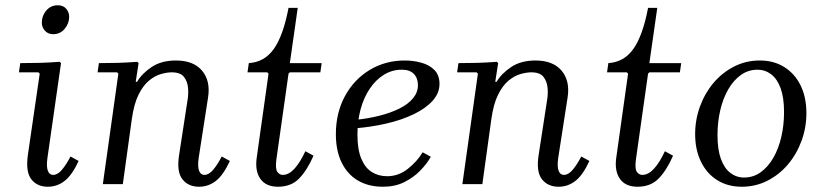

<svg xmlns="http://www.w3.org/2000/svg" viewBox="-20 -700 3133 730"><path d="M248 -105 279 -88Q254 -34 225.5 -12Q197 10 162 10Q121 10 99 -18.5Q77 -47 86 -111L131 -420L126 -425H52L57 -460Q96 -460 131.5 -461Q167 -462 207 -465L212 -460L160 -97Q156 -66 162 -50.5Q168 -35 182 -35Q199 -35 215.5 -54.5Q232 -74 248 -105ZM182 -570Q163 -570 151 -583Q139 -596 139 -614Q139 -640 156 -660Q173 -680 200 -680Q220 -680 231.5 -667Q243 -654 243 -636Q243 -611 226 -590.5Q209 -570 182 -570Z M823 -105 854 -88Q829 -34 800.5 -12Q772 10 737 10Q696 10 673.5 -18.5Q651 -47 661 -111L693 -319Q697 -341 695 -365.5Q693 -390 679.5 -407.5Q666 -425 633 -425Q615 -425 592 -418.5Q569 -412 546.5 -393.5Q524 -375 506.5 -339.5Q489 -304 481 -246L447 0H371L430 -420L425 -425H351L356 -460Q395 -460 428.5 -461Q462 -462 502 -465L507 -460L496 -389H501Q520 -421 557 -445.5Q594 -470 649 -470Q716 -470 748.5 -431Q781 -392 771 -329L735 -97Q731 -66 737 -50.5Q743 -35 757 -35Q774 -35 790.5 -54.5Q807 -74 823 -105Z M1037 10Q991 10 970 -20Q949 -50 956 -100L1001 -420L996 -425H921L926 -460Q986 -464 1021.5 -514.5Q1057 -565 1077 -670H1112L1082 -460H1203L1198 -425H1082L1077 -420L1031 -95Q1026 -58 1034.5 -46.5Q1043 -35 1055 -35Q1078 -35 1099.5 -58.5Q1121 -82 1141 -125L1172 -108Q1148 -53 1117.5 -21.5Q1087 10 1037 10Z M1436 10Q1381 10 1341 -13.5Q1301 -37 1279 -82Q1257 -127 1257 -190Q1257 -271 1291.5 -334.5Q1326 -398 1385.5 -434Q1445 -470 1519 -470Q1552 -470 1582.5 -461.5Q1613 -453 1632 -433.5Q1651 -414 1651 -381Q1651 -346 1625 -317Q1599 -288 1553.5 -266Q1508 -244 1450 -230.5Q1392 -217 1329 -212V-244Q1379 -249 1422.5 -260Q1466 -271 1499 -287.5Q1532 -304 1550.5 -326.5Q1569 -349 1569 -376Q1569 -403 1553.5 -419Q1538 -435 1508 -435Q1471 -435 1440 -416Q1409 -397 1386 -363Q1363 -329 1351 -284.5Q1339 -240 1339 -188Q1339 -132 1353.5 -97Q1368 -62 1393.5 -46Q1419 -30 1452 -30Q1495 -30 1530.5 -58Q1566 -86 1587 -121L1618 -104Q1603 -77 1577.5 -51Q1552 -25 1517 -7.5Q1482 10 1436 10Z M2190 -105 2221 -88Q2196 -34 2167.5 -12Q2139 10 2104 10Q2063 10 2040.5 -18.5Q2018 -47 2028 -111L2060 -319Q2064 -341 2062 -365.5Q2060 -390 2046.5 -407.5Q2033 -425 2000 -425Q1982 -425 1959 -418.5Q1936 -412 1913.5 -393.5Q1891 -375 1873.5 -339.5Q1856 -304 1848 -246L1814 0H1738L1797 -420L1792 -425H1718L1723 -460Q1762 -460 1795.5 -461Q1829 -462 1869 -465L1874 -460L1863 -389H1868Q1887 -421 1924 -445.5Q1961 -470 2016 -470Q2083 -470 2115.5 -431Q2148 -392 2138 -329L2102 -97Q2098 -66 2104 -50.5Q2110 -35 2124 -35Q2141 -35 2157.5 -54.5Q2174 -74 2190 -105Z M2404 10Q2358 10 2337 -20Q2316 -50 2323 -100L2368 -420L2363 -425H2288L2293 -460Q2353 -464 2388.5 -514.5Q2424 -565 2444 -670H2479L2449 -460H2570L2565 -425H2449L2444 -420L2398 -95Q2393 -58 2401.5 -46.5Q2410 -35 2422 -35Q2445 -35 2466.5 -58.5Q2488 -82 2508 -125L2539 -108Q2515 -53 2484.5 -21.5Q2454 10 2404 10Z M2869 -470Q2922 -470 2962 -445Q3002 -420 3024 -375Q3046 -330 3046 -270Q3046 -215 3027.5 -164.5Q3009 -114 2976 -75Q2943 -36 2898 -13Q2853 10 2800 10Q2747 10 2707 -15Q2667 -40 2645 -85.5Q2623 -131 2623 -190Q2623 -245 2641.5 -295.5Q2660 -346 2693 -385Q2726 -424 2771 -447Q2816 -470 2869 -470ZM2809 -25Q2844 -25 2872 -45Q2900 -65 2920 -99.5Q2940 -134 2950.5 -179Q2961 -224 2961 -274Q2961 -329 2948 -364.5Q2935 -400 2912 -417.5Q2889 -435 2860 -435Q2825 -435 2797 -415Q2769 -395 2749 -360.5Q2729 -326 2718.5 -281Q2708 -236 2708 -186Q2708 -131 2721 -95.5Q2734 -60 2757 -42.5Q2780 -25 2809 -25Z"/></svg>

Font: Brygada 1918
Style: Italic
Weight: 400
Italic angle: -8°
Designer: Mateusz Machalski | Borys Kosmynka | Przemek Hoffer
Foundry: NIEPODLEGLA 2018
Version: Version 3.006